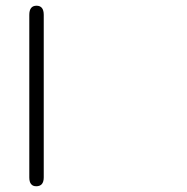

<svg xmlns="http://www.w3.org/2000/svg" viewBox="-20 -648 659 675"><path d="M133.8 -24.4Q133.8 6.8 107.4 6.8Q83 6.8 83 -24.4V-595.7Q83 -627.9 108.4 -627.9Q133.8 -627.9 133.8 -595.7Z"/></svg>

Font: Jura
Style: Book
Weight: 400
Version: Version 2.3